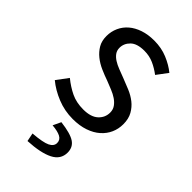

<svg xmlns="http://www.w3.org/2000/svg" viewBox="-223 -568 865 865"><g transform="rotate(45 209.5 -136.0)"><path d="M209 12Q157 12 110 -7Q63 -26 28 -55L69 -110Q101 -84 134.5 -68Q168 -52 212 -52Q260 -52 284 -74Q308 -96 308 -128Q308 -147 298 -161Q288 -175 272.5 -185.5Q257 -196 237 -204Q217 -212 197 -220Q171 -229 145 -240.5Q119 -252 98.5 -268.5Q78 -285 65 -307Q52 -329 52 -360Q52 -389 63.5 -414.5Q75 -440 96.5 -458.5Q118 -477 149 -487.5Q180 -498 219 -498Q265 -498 303.5 -482Q342 -466 370 -443L331 -391Q306 -410 279 -422Q252 -434 220 -434Q174 -434 152.5 -413Q131 -392 131 -364Q131 -347 140 -334.5Q149 -322 164 -312.5Q179 -303 198.5 -295.5Q218 -288 239 -280Q265 -270 291.5 -259Q318 -248 339 -231.5Q360 -215 373.5 -191Q387 -167 387 -133Q387 -103 375.5 -77Q364 -51 341.5 -31Q319 -11 285.5 0.5Q252 12 209 12ZM135 226 127 186Q190 181 213 169.5Q236 158 236 138Q236 118 218 108.5Q200 99 165 96L183 58Q248 66 274 83.5Q300 101 300 135Q300 179 257.5 200.5Q215 222 135 226Z"/></g></svg>

Font: Giro Regular
Style: Regular
Weight: 400
Designer: Paul D. Hunt
Foundry: Adobe Systems Incorporated
Version: Version 1.000;PS 1.0;hotconv 1.0.88;makeotf.lib2.5.647800